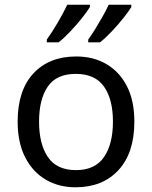

<svg xmlns="http://www.w3.org/2000/svg" viewBox="-20 -786 645 816"><path d="M551 -269Q551 -136 483.5 -63Q416 10 301 10Q230 10 174.5 -22.5Q119 -55 87 -117.5Q55 -180 55 -269Q55 -402 122 -474Q189 -546 304 -546Q377 -546 432.5 -513.5Q488 -481 519.5 -419.5Q551 -358 551 -269ZM146 -269Q146 -174 183.5 -118.5Q221 -63 303 -63Q384 -63 422 -118.5Q460 -174 460 -269Q460 -364 422 -418Q384 -472 302 -472Q220 -472 183 -418Q146 -364 146 -269ZM538 -766V-756Q528 -739 505 -710Q482 -681 455 -652.5Q428 -624 405 -606H355V-618Q369 -637 385 -663Q401 -689 416.5 -716.5Q432 -744 442 -766ZM362 -766V-756Q352 -739 329 -710Q306 -681 279 -652.5Q252 -624 229 -606H179V-618Q200 -647 225 -689.5Q250 -732 266 -766Z"/></svg>

Font: Noto Sans IKEA
Style: Regular
Weight: 400
Designer: Monotype Design Team
Foundry: Monotype Imaging Inc.
Version: Version 2.001